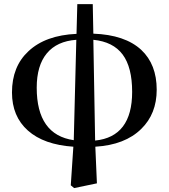

<svg xmlns="http://www.w3.org/2000/svg" viewBox="-20 -707 833 947"><path d="M345.7 220.7 329.1 207 341.8 16.6Q196.3 6.8 117.7 -63Q39.1 -132.8 39.1 -251Q39.1 -378.9 120.1 -454.1Q204.1 -533.2 357.4 -540L361.3 -686.5H437.5L440.4 -541Q596.7 -535.2 676.8 -460.9Q752.9 -389.6 752.9 -264.6Q752.9 -145.5 676.8 -71.3Q596.7 7.8 450.2 16.6L458 197.3ZM449.2 -13.7Q631.8 -32.2 631.8 -253.9Q631.8 -375 585 -438Q538.1 -501 440.4 -510.7ZM343.8 -15.6 356.4 -510.7Q260.7 -503.9 210.9 -443.8Q161.1 -383.8 161.1 -274.4Q161.1 -42 343.8 -15.6Z"/></svg>

Font: Bpmf GenYo Min B
Style: B
Weight: 700
Foundry: But Ko
Version: Version 1.320